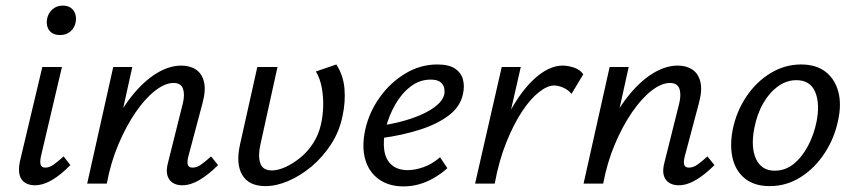

<svg xmlns="http://www.w3.org/2000/svg" viewBox="-20 -655 3049 685"><path d="M104 6Q84 6 69.5 -3Q55 -12 50 -30.5Q45 -49 51 -79L131 -416H201L126 -97Q122 -78 125 -67.5Q128 -57 142 -57Q156 -57 171 -67.5Q186 -78 207 -97L231 -66Q198 -32 166 -13Q134 6 104 6ZM194 -530Q177 -530 165.5 -537.5Q154 -545 149.5 -558.5Q145 -572 148 -588Q152 -608 167 -621.5Q182 -635 204 -635Q221 -635 232 -627.5Q243 -620 248 -606.5Q253 -593 250 -576Q246 -555 231 -542.5Q216 -530 194 -530Z M630 6Q610 6 596 -3Q582 -12 577 -30Q572 -48 580 -77L632 -285Q640 -317 633 -338Q626 -359 599 -359Q569 -359 533.5 -331.5Q498 -304 464 -254.5Q430 -205 402.5 -140Q375 -75 361 0H310Q334 -99 369.5 -177Q405 -255 448 -309.5Q491 -364 537 -392.5Q583 -421 627 -421Q658 -421 679.5 -406.5Q701 -392 708 -362Q715 -332 702 -285L652 -97Q647 -78 650 -67.5Q653 -57 667 -57Q682 -57 697 -67.5Q712 -78 733 -97L758 -66Q724 -32 692 -13Q660 6 630 6ZM291 0 384 -416H452L360 0Z M927 9Q868 9 844.5 -30.5Q821 -70 836 -138L898 -416H970L909 -139Q900 -99 908.5 -73Q917 -47 950 -47Q972 -47 998.5 -59Q1025 -71 1051.5 -92.5Q1078 -114 1097.5 -144.5Q1117 -175 1125 -211Q1132 -241 1133 -275Q1134 -309 1128 -342Q1122 -375 1107 -400L1180 -425Q1205 -386 1209 -338.5Q1213 -291 1202 -241Q1191 -186 1161 -140Q1131 -94 1091.5 -61Q1052 -28 1009 -9.5Q966 9 927 9Z M1420 10Q1367 10 1331.5 -15.5Q1296 -41 1283 -86.5Q1270 -132 1283 -192Q1297 -255 1335 -308Q1373 -361 1426.5 -393Q1480 -425 1540 -425Q1581 -425 1603 -410.5Q1625 -396 1631.5 -372Q1638 -348 1632 -321Q1623 -275 1581.5 -243.5Q1540 -212 1477 -192Q1414 -172 1339 -162L1342 -207Q1405 -217 1453 -234Q1501 -251 1530 -272.5Q1559 -294 1565 -318Q1567 -327 1565 -339.5Q1563 -352 1552 -361.5Q1541 -371 1516 -371Q1477 -371 1444.5 -346Q1412 -321 1389.5 -281Q1367 -241 1356 -197Q1346 -153 1351 -119Q1356 -85 1377.5 -66.5Q1399 -48 1435 -48Q1460 -48 1490.5 -58.5Q1521 -69 1550 -94L1576 -55Q1554 -35 1528 -20Q1502 -5 1475 2.5Q1448 10 1420 10Z M1708 0Q1737 -132 1783.5 -226.5Q1830 -321 1883.5 -371Q1937 -421 1987 -421Q2006 -421 2027.5 -414Q2049 -407 2061 -390L2019 -320Q2007 -335 1989 -342.5Q1971 -350 1957 -350Q1933 -350 1902.5 -326Q1872 -302 1842 -256.5Q1812 -211 1786 -146Q1760 -81 1745 0ZM1675 0 1770 -416H1838L1743 0Z M2401 6Q2381 6 2367 -3Q2353 -12 2348 -30Q2343 -48 2351 -77L2403 -285Q2411 -317 2404 -338Q2397 -359 2370 -359Q2340 -359 2304.5 -331.5Q2269 -304 2235 -254.5Q2201 -205 2173.5 -140Q2146 -75 2132 0H2081Q2105 -99 2140.5 -177Q2176 -255 2219 -309.5Q2262 -364 2308 -392.5Q2354 -421 2398 -421Q2429 -421 2450.5 -406.5Q2472 -392 2479 -362Q2486 -332 2473 -285L2423 -97Q2418 -78 2421 -67.5Q2424 -57 2438 -57Q2453 -57 2468 -67.5Q2483 -78 2504 -97L2529 -66Q2495 -32 2463 -13Q2431 6 2401 6ZM2062 0 2155 -416H2223L2131 0Z M2726 9Q2672 9 2638.5 -17.5Q2605 -44 2594 -89.5Q2583 -135 2594 -192Q2607 -257 2642.5 -310Q2678 -363 2729 -394Q2780 -425 2838 -425Q2891 -425 2924.5 -399.5Q2958 -374 2970.5 -329Q2983 -284 2970 -225Q2957 -162 2922 -108.5Q2887 -55 2836.5 -23Q2786 9 2726 9ZM2744 -46Q2782 -46 2812 -70.5Q2842 -95 2863 -135Q2884 -175 2893 -220Q2906 -284 2888.5 -326.5Q2871 -369 2821 -369Q2787 -369 2756.5 -347.5Q2726 -326 2703.5 -287.5Q2681 -249 2671 -197Q2658 -129 2677.5 -87.5Q2697 -46 2744 -46Z"/></svg>

Font: Ysabeau Infant Medium
Style: Italic
Weight: 500
Italic angle: -12°
Designer: Christian Thalmann (Catharsis Fonts)
Version: Version 2.001;gftools[0.9.30]; featfreeze: ss01,ss02,lnum